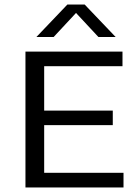

<svg xmlns="http://www.w3.org/2000/svg" viewBox="-20 -821 605 841"><path d="M91.5 0V-595H516.5V-531H173.5V-64H521V0ZM138.5 -273V-336.5H474V-273ZM139.5 -659 275 -801H351L486.5 -659H411L303 -775H323L215 -659Z"/></svg>

Font: Encode Sans SC SemiExpanded
Style: Regular
Weight: 400
Width: 6
Designer: Multiple Designers
Foundry: Impallari Type
Version: Version 3.002